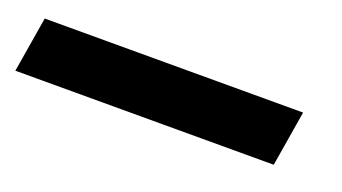

<svg xmlns="http://www.w3.org/2000/svg" viewBox="-87 -113 582 327"><g transform="rotate(20 204.0 50.5)"><path d="M425.3 0 408.7 100.6H-59.6L-43 0Z"/></g></svg>

Font: Inter 28pt SemiBold
Style: Italic
Weight: 600
Italic angle: -9.3988°
Designer: Rasmus Andersson
Foundry: rsms
Version: Version 4.001;git-66647c0bb